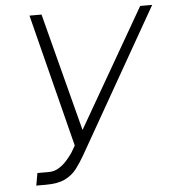

<svg xmlns="http://www.w3.org/2000/svg" viewBox="-53 -775 746 833"><g transform="rotate(-5 320.5 -358.5)"><path d="M71.4 9.9 81 -44H130.3Q154.8 -44 174.7 -56.5Q194.6 -68.9 209.9 -86.3Q225.1 -103.7 235.4 -119L252.8 -148.8L106.2 -727.3H158.7L292.3 -213.1L588.4 -727.3H640.6L284.4 -101.9Q267 -71.7 247.7 -46.3Q228.3 -21 197.3 -5.5Q166.2 9.9 113.6 9.9Z"/></g></svg>

Font: Inter UI Extra Light
Style: Italic
Weight: 200
Italic angle: -9.39999°
Designer: Rasmus Andersson
Foundry: rsms
Version: 3.2;8d6f07862